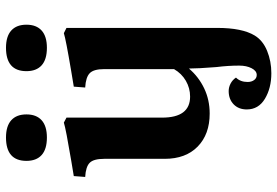

<svg xmlns="http://www.w3.org/2000/svg" viewBox="-166 -564 948 657"><g transform="rotate(-90 308.5 -236.0)"><path d="M86 -620Q86 -690 166 -690Q205 -690 225 -672Q245 -654 245 -620Q245 -586 225 -568Q205 -550 166 -550Q126 -550 106 -568Q86 -586 86 -620ZM393 -620Q393 -690 473 -690Q512 -690 532 -672Q552 -654 552 -620Q552 -586 532 -568Q512 -550 473 -550Q433 -550 413 -568Q393 -586 393 -620ZM262 134Q262 106 279.5 89Q297 72 325 72Q338 72 350.5 78.5Q363 85 371 97Q356 112 356 137Q356 150 362.5 159Q369 168 380 168Q394 168 403 150.5Q412 133 412 108Q412 70 407 30Q402 -33 402 -64Q374 -31 334.5 -12Q295 7 248 7Q177 7 135 -34Q93 -75 93 -147V-354Q93 -390 79.5 -403.5Q66 -417 31 -419L34 -458Q49 -461 88 -467Q195 -485 217 -492L234 -483V-156Q234 -60 306 -60Q335 -60 360 -74.5Q385 -89 400 -115V-354Q400 -390 386 -403.5Q372 -417 337 -419L340 -458Q355 -461 394 -467Q501 -485 523 -492L541 -483V33Q541 118 515 161Q498 189 462.5 203.5Q427 218 386 218Q335 218 298.5 196Q262 174 262 134Z"/></g></svg>

Font: Caladea
Style: Bold
Weight: 700
Designer: Carolina Giovagnoli and Andres Torresi
Foundry: Carolina Giovagnoli & Andres Torresi
Version: Version 1.001